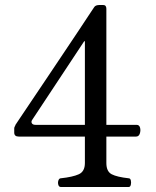

<svg xmlns="http://www.w3.org/2000/svg" viewBox="-20 -749 625 769"><path d="M224 0Q216 0 213.5 -9Q211 -18 214 -26.5Q217 -35 224 -35Q271 -40 295.5 -51Q320 -62 320 -96V-202H55Q37 -202 37 -218V-234Q37 -239 39 -242Q41 -245 42 -249Q42 -249 59 -274.5Q76 -300 104 -341.5Q132 -383 165.5 -433Q199 -483 232.5 -533Q266 -583 294 -625Q322 -667 339 -693Q356 -719 357 -720Q362 -729 379 -729H393Q406 -729 406 -714V-249H527Q538 -249 541 -237.5Q544 -226 540 -214Q536 -202 525 -202H406V-96Q406 -62 427.5 -51Q449 -40 495 -35Q502 -35 504 -26.5Q506 -18 504 -9Q502 0 495 0ZM122 -249H320V-580Q320 -588 316 -582L109 -269Q104 -262 107.5 -255.5Q111 -249 122 -249Z"/></svg>

Font: Zen Old Mincho
Style: Regular
Weight: 400
Designer: Yoshimichi Ohira
Foundry: Positype
Version: Version 1.001